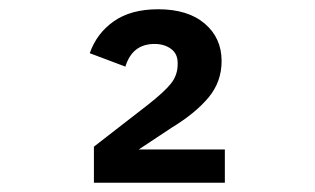

<svg xmlns="http://www.w3.org/2000/svg" viewBox="-20 -724 680 415"><path d="M466 -329H183V-407L299 -497Q336 -526 350 -544Q364 -562 364 -585V-588Q364 -608 349.5 -618.5Q335 -629 314 -629Q266 -629 251 -580L174 -609Q189 -652 226 -678Q263 -704 322 -704Q386 -704 422.5 -673Q459 -642 459 -592Q459 -547 430.5 -513Q402 -479 351 -448L280 -401H466Z"/></svg>

Font: Writer SemiBold
Style: Regular
Weight: 600
Monospace: yes
Designer: Mike Abbink, Paul van der Laan, Pieter van Rosmalen
Foundry: Bold Monday
Version: Version 2.001 2020